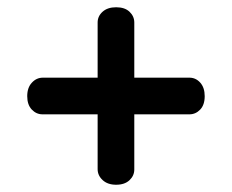

<svg xmlns="http://www.w3.org/2000/svg" viewBox="-20 -606 639 529"><path d="M55 -341Q55 -364.5 67.8 -378.2Q80.5 -392 98 -392H502Q519.5 -392 531.8 -378.2Q544 -364.5 544 -341Q544 -317 531.5 -304Q519 -291 502 -291H97Q80 -291 67.5 -304.2Q55 -317.5 55 -341ZM300 -97Q276.5 -97 262.8 -109.8Q249 -122.5 249 -140V-544Q249 -561.5 262.8 -573.8Q276.5 -586 300 -586Q324 -586 337 -573.5Q350 -561 350 -544V-139Q350 -122 336.8 -109.5Q323.5 -97 300 -97Z"/></svg>

Font: Fraunces 9pt S100
Style: Bold
Weight: 700
Version: Version 1.000; ttfautohint (v1.8.3)